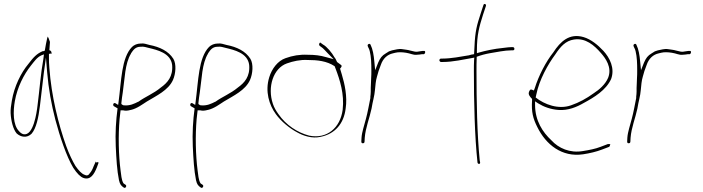

<svg xmlns="http://www.w3.org/2000/svg" viewBox="-20 -740 3504 957"><path d="M33 -176C35 -136 46 -95 63 -75C84 -56 114 -51 137 -73C161 -100 172 -155 179 -212C186 -267 192 -325 199 -381L209 -453L215 -380C222 -297 236 -220 256 -143C278 -60 311 39 345 96C364 125 381 142 396 147C431 159 449 129 463 94L471 72C473 70 470 69 465 68C459 72 458 69 457 63V66L447 88C442 102 436 114 428 123C421 135 412 137 401 131C387 126 372 110 356 87C341 62 325 29 310 -12C271 -121 236 -262 226 -402C224 -421 224 -438 224 -453V-471L230 -473C235 -473 237 -472 237 -471V-473C237 -482 235 -487 226 -490C227 -507 228 -518 229 -531C225 -545 220 -555 218 -558C218 -557 216 -553 215 -549C213 -539 205 -503 203 -486L202 -488C199 -484 199 -485 193 -485C164 -473 147 -455 122 -422C85 -378 51 -310 39 -238C35 -214 32 -194 33 -176ZM54 -236C66 -305 99 -369 134 -413C151 -434 164 -454 186 -464L199 -469L196 -445C183 -375 177 -290 167 -214C163 -180 147 -61 97 -71C89 -73 82 -78 75 -86C44 -117 45 -186 54 -236Z M547 -211 566 -200C558 -141 554 -76 557 -10C560 52 563 109 573 158C578 180 584 186 597 195C605 201 614 187 606 181L597 175L595 173C585 156 584 130 581 110C571 33 569 -63 576 -146L581 -190H594C605 -187 617 -188 631 -192H632C663 -199 690 -220 712 -234C760 -263 819 -290 842 -341C856 -372 860 -421 844 -447C820 -485 777 -506 725 -516C709 -520 698 -525 682 -523H681C664 -523 648 -516 638 -506C585 -452 585 -337 571 -232L569 -217L556 -225C547 -231 540 -218 547 -211ZM585 -222V-227C587 -244 589 -263 592 -280C602 -345 602 -423 633 -473V-474C644 -490 654 -507 681 -507C697 -509 709 -504 722 -501C763 -491 831 -476 838 -416C843 -358 814 -327 782 -304C745 -273 704 -258 670 -233H669C649 -223 628 -212 597 -215C597 -214 586 -219 585 -222Z M931 -211 950 -200C942 -141 938 -76 941 -10C944 52 947 109 957 158C962 180 968 186 981 195C989 201 998 187 990 181L981 175L979 173C969 156 968 130 965 110C955 33 953 -63 960 -146L965 -190H978C989 -187 1001 -188 1015 -192H1016C1047 -199 1074 -220 1096 -234C1144 -263 1203 -290 1226 -341C1240 -372 1244 -421 1228 -447C1204 -485 1161 -506 1109 -516C1093 -520 1082 -525 1066 -523H1065C1048 -523 1032 -516 1022 -506C969 -452 969 -337 955 -232L953 -217L940 -225C931 -231 924 -218 931 -211ZM969 -222V-227C971 -244 973 -263 976 -280C986 -345 986 -423 1017 -473V-474C1028 -490 1038 -507 1065 -507C1081 -509 1093 -504 1106 -501C1147 -491 1215 -476 1222 -416C1227 -358 1198 -327 1166 -304C1129 -273 1088 -258 1054 -233H1053C1033 -223 1012 -212 981 -215C981 -214 970 -219 969 -222Z M1322 -355C1300 -284 1322 -216 1355 -171C1381 -135 1424 -100 1460 -81C1491 -63 1536 -48 1578 -58C1648 -72 1694 -122 1703 -200C1712 -258 1698 -322 1684 -368L1675 -398C1679 -402 1687 -411 1680 -416L1660 -431C1656 -438 1654 -447 1648 -453C1634 -478 1609 -508 1590 -518L1579 -526C1577 -529 1574 -528 1572 -524C1567 -513 1576 -510 1581 -506C1591 -500 1604 -484 1616 -472L1643 -445L1606 -455C1576 -464 1548 -467 1514 -467C1474 -469 1439 -463 1403 -450C1365 -437 1335 -398 1322 -355ZM1340 -223C1312 -306 1342 -400 1410 -424C1441 -435 1477 -443 1513 -441C1562 -441 1609 -436 1648 -410L1653 -397C1674 -342 1697 -271 1688 -193C1676 -102 1609 -46 1521 -64C1463 -79 1405 -117 1368 -171C1357 -186 1346 -204 1340 -223ZM1513 -441Z M1781 -35C1781 -28 1784 -26 1787 -26C1794 -26 1796 -27 1797 -34L1798 -53C1802 -104 1822 -151 1832 -199C1837 -232 1847 -263 1849 -292C1851 -314 1853 -339 1859 -358L1867 -386L1878 -416C1889 -449 1911 -468 1938 -474L1950 -477C1966 -481 1985 -480 2004 -477C2025 -474 2040 -465 2056 -467H2057C2065 -467 2079 -469 2084 -470H2093C2100 -472 2103 -489 2092 -486H2085C2076 -484 2066 -484 2058 -482H2056C2050 -482 2046 -483 2042 -484L2025 -488C2018 -490 2013 -491 2006 -492L1985 -495C1968 -498 1950 -492 1934 -489L1919 -484L1903 -474C1884 -463 1875 -451 1865 -428L1850 -390L1846 -431C1843 -466 1838 -495 1827 -517C1823 -527 1809 -518 1813 -511V-510C1815 -503 1820 -498 1823 -485C1830 -457 1831 -423 1831 -389C1831 -375 1831 -364 1830 -351C1830 -332 1828 -317 1828 -302V-284C1828 -275 1827 -266 1826 -258V-251C1819 -217 1813 -181 1804 -148C1796 -116 1784 -83 1782 -54ZM1832 -189Z M2170 -440C2170 -436 2174 -431 2178 -431H2186C2239 -431 2292 -444 2334 -451L2344 -453L2343 -440C2342 -423 2342 -406 2342 -386C2342 -232 2346 -59 2360 70C2362 80 2375 79 2373 69L2371 59V58C2358 -72 2355 -236 2355 -386C2355 -408 2355 -430 2356 -450V-457C2377 -465 2400 -471 2423 -475C2453 -480 2497 -489 2527 -489H2536C2541 -489 2544 -492 2544 -496C2544 -502 2541 -505 2536 -505H2527C2522 -505 2508 -504 2487 -501C2444 -497 2398 -487 2367 -478L2357 -475V-488C2357 -567 2369 -608 2388 -668L2402 -710C2405 -720 2393 -724 2390 -716L2376 -673C2357 -615 2348 -584 2345 -508C2344 -497 2344 -482 2343 -470C2333 -469 2326 -467 2316 -464H2315C2279 -458 2228 -448 2185 -448H2178C2174 -448 2170 -444 2170 -440Z M2617 -282C2611 -270 2622 -257 2632 -247V-239C2628 -181 2637 -149 2658 -107C2701 -19 2781 45 2887 29C2920 24 2953 16 2979 6L3016 -8C3018 -9 3020 -12 3021 -18C3023 -20 3023 -21 3018 -22H3010L2973 -8C2948 2 2916 8 2885 13C2821 24 2764 -1 2728 -41C2685 -81 2647 -138 2647 -217V-235L2662 -225C2691 -207 2725 -195 2763 -192C2811 -188 2856 -207 2890 -227C2942 -255 3001 -291 3026 -346C3046 -400 3019 -452 2988 -486C2960 -516 2926 -544 2889 -555C2818 -576 2773 -533 2738 -479C2702 -434 2665 -364 2645 -299L2641 -289L2631 -293C2624 -296 2621 -292 2617 -283ZM2650 -254 2653 -268C2668 -343 2711 -419 2748 -469C2773 -507 2799 -537 2841 -543C2899 -552 2942 -514 2975 -476C2998 -450 3032 -404 3011 -352C2997 -319 2967 -293 2939 -275C2903 -249 2867 -229 2826 -215C2764 -193 2694 -219 2650 -254ZM2653 -268Z M3106 -35C3106 -28 3109 -26 3112 -26C3119 -26 3121 -27 3122 -34L3123 -53C3127 -104 3147 -151 3157 -199C3162 -232 3172 -263 3174 -292C3176 -314 3178 -339 3184 -358L3192 -386L3203 -416C3214 -449 3236 -468 3263 -474L3275 -477C3291 -481 3310 -480 3329 -477C3350 -474 3365 -465 3381 -467H3382C3390 -467 3404 -469 3409 -470H3418C3425 -472 3428 -489 3417 -486H3410C3401 -484 3391 -484 3383 -482H3381C3375 -482 3371 -483 3367 -484L3350 -488C3343 -490 3338 -491 3331 -492L3310 -495C3293 -498 3275 -492 3259 -489L3244 -484L3228 -474C3209 -463 3200 -451 3190 -428L3175 -390L3171 -431C3168 -466 3163 -495 3152 -517C3148 -527 3134 -518 3138 -511V-510C3140 -503 3145 -498 3148 -485C3155 -457 3156 -423 3156 -389C3156 -375 3156 -364 3155 -351C3155 -332 3153 -317 3153 -302V-284C3153 -275 3152 -266 3151 -258V-251C3144 -217 3138 -181 3129 -148C3121 -116 3109 -83 3107 -54ZM3157 -189Z"/></svg>

Font: Stray Cat
Style: ExLtCn
Weight: 200
Version: Version 1.0